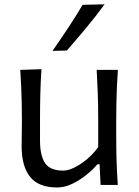

<svg xmlns="http://www.w3.org/2000/svg" viewBox="-20 -838 629 870"><path d="M239.3 11.5Q273.2 11.5 307.6 -5.2Q342 -21.8 371.9 -46Q401.9 -70.2 421.5 -93.7H431.2L435.8 0H513.8Q509.7 -57.8 508.1 -111.6Q506.6 -165.4 506.6 -230.1V-285.2Q506.6 -330.6 507.4 -369.6Q508.2 -408.6 509.8 -445.7Q511.5 -482.8 514.2 -521.3H418.1Q421.4 -463.5 423.2 -409.7Q425 -355.8 425 -293.7V-171.7Q404.1 -141.9 375.3 -117.7Q346.5 -93.4 317.6 -79.1Q288.7 -64.9 266.6 -64.9Q206.8 -64.9 184 -99.3Q161.3 -133.8 161.3 -201.4V-293.7Q161.3 -355.8 162.7 -411.3Q164.1 -466.7 167.8 -524.5L71.8 -521.3Q74.5 -482.8 76 -445.7Q77.6 -408.6 78.5 -369.6Q79.3 -330.6 79.3 -285.2Q79.3 -260.6 78.7 -234.9Q78 -209.3 78 -175.2Q78 -84.1 116.6 -36.3Q155.1 11.5 239.3 11.5ZM218 -607.4 282.9 -609Q328 -660.6 371.3 -712.6Q414.6 -764.6 454 -818.4L354.3 -816.2Q323.3 -763.8 288.9 -711.8Q254.5 -659.9 218 -607.4Z"/></svg>

Font: Pinar FD VF
Style: Regular
Weight: 300
Designer: Amin Abedi
Version: Version 2.000